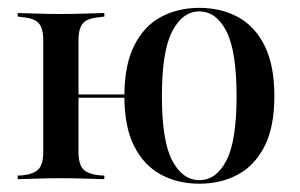

<svg xmlns="http://www.w3.org/2000/svg" viewBox="-20 -447 749 479"><path d="M87.9 -207.3V-346Q87.9 -376.6 76.6 -389.1Q65.3 -401.6 37.1 -404L24.2 -405.6V-414.5Q54 -413.7 79 -412.9Q104 -412.1 132.3 -412.1Q159.7 -412.1 185.1 -412.9Q210.5 -413.7 240.3 -414.5V-405.6L227.4 -404Q198.4 -401.6 187.1 -389.1Q175.8 -376.6 175.8 -346V-207.3ZM132.3 -2.4Q104 -2.4 79 -1.6Q54 -0.8 24.2 0V-8.9L37.1 -9.7Q65.3 -12.9 76.6 -25.4Q87.9 -37.9 87.9 -68.5V-207.3H175.8V-68.5Q175.8 -37.9 187.1 -25.4Q198.4 -12.9 227.4 -9.7L240.3 -8.9V0Q210.5 -0.8 185.1 -1.6Q159.7 -2.4 132.3 -2.4ZM477.4 11.3Q423.4 11.3 381 -11.7Q338.7 -34.7 314.5 -82.7Q290.3 -130.6 290.3 -207.3Q290.3 -283.9 314.5 -332.7Q338.7 -381.5 381 -404.4Q423.4 -427.4 477.4 -427.4Q531.5 -427.4 573.8 -404.4Q616.1 -381.5 640.3 -332.7Q664.5 -283.9 664.5 -207.3Q664.5 -130.6 640.3 -82.7Q616.1 -34.7 573.8 -11.7Q531.5 11.3 477.4 11.3ZM138.7 -203.2V-211.3H329.8V-203.2ZM477.4 2.4Q519.4 2.4 544.8 -46.4Q570.2 -95.2 570.2 -207.3Q570.2 -319.4 544.8 -369Q519.4 -418.5 477.4 -418.5Q435.5 -418.5 409.7 -369Q383.9 -319.4 383.9 -207.3Q383.9 -95.2 409.7 -46.4Q435.5 2.4 477.4 2.4Z"/></svg>

Font: Playfair 144pt SemiCondensed Medium
Style: Regular
Weight: 500
Width: 4
Designer: Claus Eggers Sørensen
Foundry: Claus Eggers Sørensen
Version: Version 2.203